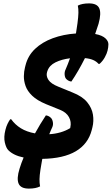

<svg xmlns="http://www.w3.org/2000/svg" viewBox="-20 -915 658 1130"><path d="M250 -236Q267 -234 280 -221Q288 -213 291 -197Q294 -181 288 -167Q278 -146 270 -125Q304 -127 335.5 -136Q367 -145 393 -161L394 -166Q401 -198 386 -225.5Q371 -253 335 -268L251 -302Q198 -324 169.5 -351.5Q141 -379 130.5 -409Q120 -439 120.5 -467Q121 -495 127 -518L130 -530Q144 -587 186 -627Q228 -667 290.5 -690Q353 -713 427 -718Q429 -733 431.5 -748Q434 -763 436 -778Q441 -816 441.5 -839.5Q442 -863 438 -882Q463 -895 504 -895Q552 -895 564.5 -865.5Q577 -836 560 -775Q551 -746 540 -715Q583 -707 602 -688Q618 -672 618 -654.5Q618 -637 613 -617Q609 -600 597 -578Q585 -556 566 -539H560Q548 -553 529 -561.5Q510 -570 480 -573Q441 -495 400 -435Q383 -437 370 -450Q362 -458 360.5 -475Q359 -492 366 -506Q380 -538 392 -572Q343 -566 306.5 -548Q270 -530 259 -497L257 -491Q250 -468 265 -445Q280 -422 323 -405L406 -371Q465 -348 493 -313.5Q521 -279 527 -240.5Q533 -202 524 -166L520 -150Q499 -68 426.5 -25Q354 18 229 20Q226 35 223.5 51Q221 67 218 84Q213 117 212.5 139.5Q212 162 216 182Q191 195 150 195Q102 195 89.5 165.5Q77 136 95 78Q105 45 119 12Q60 0 29 -31Q16 -44 8.5 -76Q1 -108 12 -151Q17 -171 24.5 -186.5Q32 -202 40 -213H46Q69 -181 103 -160Q137 -139 186 -130Q215 -183 250 -236Z"/></svg>

Font: Recursive Sn Csl St XBd
Style: Italic
Weight: 800
Italic angle: -15°
Version: Version 1.079;hotconv 1.0.112;makeotfexe 2.5.65598; ttfautoh